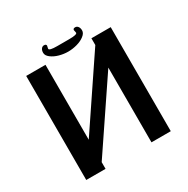

<svg xmlns="http://www.w3.org/2000/svg" viewBox="-179 -961 1094 1119"><g transform="rotate(-30 368.5 -401.5)"><path d="M85 0ZM408.7 -760.3Q462.9 -760.3 462.9 -772.9Q462.9 -777.3 460.9 -783.7Q459 -790 459 -792Q459 -803.2 473.6 -803.2Q485.4 -803.2 492.7 -793.2Q500 -783.2 500 -767.1Q500 -748.5 479.2 -732.7Q458.5 -716.8 428.5 -708.5Q398.4 -700.2 368.7 -700.2Q338.9 -700.2 309.1 -708.5Q279.3 -716.8 258.5 -732.7Q237.8 -748.5 237.8 -767.1Q237.8 -783.2 245.1 -793.2Q252.4 -803.2 263.7 -803.2Q278.8 -803.2 278.8 -792Q278.8 -790 276.9 -783.7Q274.9 -777.3 274.9 -772.9Q274.9 -760.3 328.6 -760.3ZM214.8 0H85V-700.2H214.8V-195.8L523.9 -654.8V-700.2H653.8V0H523.9V-502.9L214.8 -44.9Z"/></g></svg>

Font: Pfennig
Style: Bold
Weight: 700
Version: Version 20120410 ; ttfautohint (v0.8)